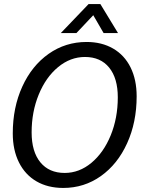

<svg xmlns="http://www.w3.org/2000/svg" viewBox="-20 -917 701 947"><path d="M43 -259Q43 -387 90 -490Q137 -593 220 -651.5Q303 -710 407 -710Q482 -710 538 -677.5Q594 -645 624 -584.5Q654 -524 654 -442Q654 -314 607 -210.5Q560 -107 477.5 -48.5Q395 10 292 10Q216 10 160 -22.5Q104 -55 73.5 -116Q43 -177 43 -259ZM561 -437Q561 -531 518.5 -583.5Q476 -636 399 -636Q327 -636 266.5 -586Q206 -536 171 -450.5Q136 -365 136 -264Q136 -169 179 -116.5Q222 -64 299 -64Q371 -64 431 -114Q491 -164 526 -249.5Q561 -335 561 -437ZM417 -897H475L562 -754H491L440 -842L357 -754H280Z"/></svg>

Font: Sarabun
Style: Italic
Weight: 400
Italic angle: -10°
Designer: Suppakit Chalermlarp | Katatrad Co.,Ltd.
Foundry: Cadson Demak Co.,Ltd.
Version: Version 1.000; ttfautohint (v1.6)